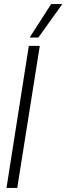

<svg xmlns="http://www.w3.org/2000/svg" viewBox="-20 -926 327 946"><path d="M12 0 122 -700H176L65 0ZM126 -741 232 -906H287L169 -741Z"/></svg>

Font: Georama SemiCondensed Light
Style: Italic
Weight: 300
Width: 4
Italic angle: -9°
Designer: Jean-Baptiste Levee
Foundry: Production Type
Version: Version 1.000